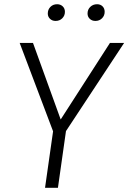

<svg xmlns="http://www.w3.org/2000/svg" viewBox="-20 -888 607 908"><path d="M292 -268 254 0H193L231 -267L73 -685H136L267 -323L500 -685H567ZM206 -824Q206 -843 218.5 -855.5Q231 -868 250 -868Q266 -868 276.5 -858Q287 -848 287 -832Q287 -814 274.5 -801.5Q262 -789 243 -789Q227 -789 216.5 -799Q206 -809 206 -824ZM394 -824Q394 -843 407 -855.5Q420 -868 439 -868Q455 -868 465 -858Q475 -848 475 -832Q475 -814 462.5 -801.5Q450 -789 431 -789Q415 -789 404.5 -799Q394 -809 394 -824Z"/></svg>

Font: FiraGO Light
Style: Italic
Weight: 300
Italic angle: -8°
Designer: bBox Type GmbH
Foundry: bBox Type GmbH
Version: Version 1.001